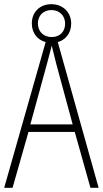

<svg xmlns="http://www.w3.org/2000/svg" viewBox="-20 -897 491 917"><path d="M412 0H451L256 -696C294 -707 320 -739 320 -784C320 -840 279 -877 225 -877C172 -877 132 -841 132 -785C132 -738 160 -706 198 -696L0 0H40L116 -267H337ZM227 -720C185 -720 161 -749 161 -785C161 -822 186 -849 226 -849C264 -849 291 -822 291 -784C291 -746 266 -720 227 -720ZM249 -591 327 -303H125L204 -591C212 -623 220 -649 227 -679C234 -649 242 -621 249 -591Z"/></svg>

Font: Noto Sans Devanagari Condensed ExtraLight
Style: Regular
Weight: 200
Width: 3
Designer: Jelle Bosma - Monotype Design Team
Foundry: Monotype Imaging Inc.
Version: Version 2.004